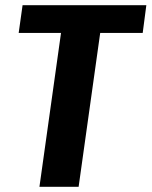

<svg xmlns="http://www.w3.org/2000/svg" viewBox="-20 -720 584 740"><path d="M544 -700 530 -593H293L375 -656L283 0H132L224 -656L287 -593H52L67 -700Z"/></svg>

Font: Pathway Extreme SemiCondensed
Style: Bold Italic
Weight: 700
Width: 4
Italic angle: -8°
Version: Version 1.001;gftools[0.9.26]